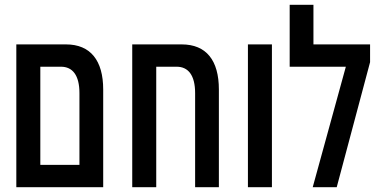

<svg xmlns="http://www.w3.org/2000/svg" viewBox="-20 -780 1581 800"><path d="M48 0H410V-407C410 -528 357 -595 255 -595H48ZM148 -93V-502H234C282 -502 311 -467 311 -392V-93Z M737 -595H531V0H631V-502H716C764 -502 793 -467 793 -392V0H892V-407C892 -528 840 -595 737 -595Z M1013 0H1113V-595H1013Z M1286 -595V-760H1187V-502H1421L1283 0H1383L1522 -521V-595Z"/></svg>

Font: Noto Sans Hebrew ExtraCondensed Medium
Style: Regular
Weight: 500
Width: 2
Designer: Monotype Design Team
Foundry: Monotype Imaging Inc.
Version: Version 2.004